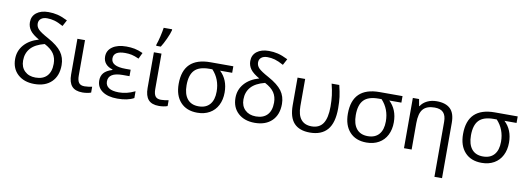

<svg xmlns="http://www.w3.org/2000/svg" viewBox="-70 -1198 5131 1870"><g transform="rotate(10 2496.0 -263.0)"><path d="M247.1 -424.3Q183.6 -460 157.2 -495.8Q130.9 -531.7 130.9 -576.7Q130.9 -635.7 175 -670.2Q219.2 -704.6 293.5 -704.6Q340.3 -704.6 383.1 -694.3Q425.8 -684.1 482.9 -655.8L450.2 -594.7Q399.4 -622.6 363.5 -632.6Q327.6 -642.6 290.5 -642.6Q252 -642.6 230 -624.8Q208 -606.9 208 -576.7Q208 -544.4 232.4 -519.3Q256.8 -494.1 332.5 -453.1Q427.7 -400.9 467.8 -346.2Q507.8 -291.5 507.8 -217.3Q507.8 -110.8 446.3 -50.8Q384.8 9.3 277.3 9.3Q174.8 9.3 113 -47.1Q51.3 -103.5 51.3 -198.7Q51.3 -278.8 102.5 -338.1Q153.8 -397.5 247.1 -424.3ZM429.7 -217.3Q429.7 -275.4 401.9 -316.9Q374 -358.4 310.1 -391.6Q216.8 -367.7 173.6 -318.6Q130.4 -269.5 130.4 -196.8Q130.4 -131.3 170.7 -92.8Q210.9 -54.2 277.3 -54.2Q351.1 -54.2 390.4 -96.2Q429.7 -138.2 429.7 -217.3Z M689.9 -497.1V-146Q689.9 -98.6 706.5 -75.9Q723.1 -53.2 762.7 -53.2Q779.3 -53.2 802.2 -56.2Q825.2 -59.1 837.4 -62V-4.4Q823.2 1.5 799.6 5.4Q775.9 9.3 752.9 9.3Q680.7 9.3 647.7 -28.8Q614.7 -66.9 614.7 -143.6V-497.1Z M1177.7 -290.5V-226.6H1110.8Q969.7 -226.6 969.7 -138.2Q969.7 -97.7 1002.9 -75.4Q1036.1 -53.2 1102.5 -53.2Q1140.6 -53.2 1178.2 -62Q1215.8 -70.8 1261.2 -92.3V-24.9Q1199.2 9.3 1098.6 9.3Q1003.4 9.3 949 -29.1Q894.5 -67.4 894.5 -134.8Q894.5 -179.2 919.4 -209Q944.3 -238.8 1002.9 -257.3V-262.2Q958.5 -274.9 934.3 -303.7Q910.2 -332.5 910.2 -374Q910.2 -434.6 960.9 -470.2Q1011.7 -505.9 1098.6 -505.9Q1143.1 -505.9 1180.4 -498.5Q1217.8 -491.2 1263.2 -470.7L1234.4 -410.2Q1191.9 -429.2 1162.4 -435.5Q1132.8 -441.9 1097.2 -441.9Q983.9 -441.9 983.9 -368.7Q983.9 -290.5 1127.4 -290.5Z M1446.3 -497.1V-146Q1446.3 -98.6 1462.9 -75.9Q1479.5 -53.2 1519 -53.2Q1535.6 -53.2 1558.6 -56.2Q1581.5 -59.1 1593.8 -62V-4.4Q1579.6 1.5 1555.9 5.4Q1532.2 9.3 1509.3 9.3Q1437 9.3 1404.1 -28.8Q1371.1 -66.9 1371.1 -143.6V-497.1ZM1382.3 -575.7Q1394.5 -608.4 1406.5 -659.9Q1418.5 -711.4 1423.8 -748.5H1507.3V-738.3Q1499 -704.6 1474.4 -650.9Q1449.7 -597.2 1427.7 -563H1382.3Z M2117.7 -230.5Q2117.7 -159.2 2089.8 -104.5Q2062 -49.8 2010 -20.3Q1958 9.3 1888.2 9.3Q1781.7 9.3 1721.9 -56.2Q1662.1 -121.6 1662.1 -236.8Q1662.1 -497.1 1930.7 -497.1H2156.7V-432.6H2037.1Q2117.7 -356.9 2117.7 -230.5ZM1740.2 -236.8Q1740.2 -148.9 1778.6 -101.6Q1816.9 -54.2 1890.1 -54.2Q1962.4 -54.2 2001 -98.6Q2039.6 -143.1 2039.6 -225.6Q2039.6 -348.1 1960.9 -432.6H1931.2Q1830.6 -432.6 1785.4 -385.5Q1740.2 -338.4 1740.2 -236.8Z M2426.3 -424.3Q2362.8 -460 2336.4 -495.8Q2310.1 -531.7 2310.1 -576.7Q2310.1 -635.7 2354.2 -670.2Q2398.4 -704.6 2472.7 -704.6Q2519.5 -704.6 2562.3 -694.3Q2605 -684.1 2662.1 -655.8L2629.4 -594.7Q2578.6 -622.6 2542.7 -632.6Q2506.8 -642.6 2469.7 -642.6Q2431.2 -642.6 2409.2 -624.8Q2387.2 -606.9 2387.2 -576.7Q2387.2 -544.4 2411.6 -519.3Q2436 -494.1 2511.7 -453.1Q2606.9 -400.9 2647 -346.2Q2687 -291.5 2687 -217.3Q2687 -110.8 2625.5 -50.8Q2564 9.3 2456.5 9.3Q2354 9.3 2292.2 -47.1Q2230.5 -103.5 2230.5 -198.7Q2230.5 -278.8 2281.7 -338.1Q2333 -397.5 2426.3 -424.3ZM2608.9 -217.3Q2608.9 -275.4 2581.1 -316.9Q2553.2 -358.4 2489.3 -391.6Q2396 -367.7 2352.8 -318.6Q2309.6 -269.5 2309.6 -196.8Q2309.6 -131.3 2349.9 -92.8Q2390.1 -54.2 2456.5 -54.2Q2530.3 -54.2 2569.6 -96.2Q2608.9 -138.2 2608.9 -217.3Z M3002 9.3Q2897.5 9.3 2844.7 -47.6Q2792 -104.5 2792 -225.1V-497.1H2867.2V-228.5Q2867.2 -141.6 2903.1 -97.4Q2939 -53.2 3008.3 -53.2Q3084 -53.2 3120.6 -107.2Q3157.2 -161.1 3157.2 -274.9Q3157.2 -334 3150.9 -384.8Q3144.5 -435.5 3128.9 -497.1H3204.6Q3220.7 -431.6 3227.1 -383.1Q3233.4 -334.5 3233.4 -271Q3233.4 -127 3174.8 -58.8Q3116.2 9.3 3002 9.3Z M3791 -230.5Q3791 -159.2 3763.2 -104.5Q3735.4 -49.8 3683.3 -20.3Q3631.3 9.3 3561.5 9.3Q3455.1 9.3 3395.3 -56.2Q3335.4 -121.6 3335.4 -236.8Q3335.4 -497.1 3604 -497.1H3830.1V-432.6H3710.4Q3791 -356.9 3791 -230.5ZM3413.6 -236.8Q3413.6 -148.9 3451.9 -101.6Q3490.2 -54.2 3563.5 -54.2Q3635.7 -54.2 3674.3 -98.6Q3712.9 -143.1 3712.9 -225.6Q3712.9 -348.1 3634.3 -432.6H3604.5Q3503.9 -432.6 3458.7 -385.5Q3413.6 -338.4 3413.6 -236.8Z M4272.5 223.1V-321.3Q4272.5 -382.3 4244.9 -412.1Q4217.3 -441.9 4158.2 -441.9Q4080.1 -441.9 4043.9 -399.9Q4007.8 -357.9 4007.8 -260.7V0H3932.1V-497.1H3993.7L4005.9 -429.2H4009.3Q4032.7 -465.8 4074.5 -485.8Q4116.2 -505.9 4167.5 -505.9Q4256.8 -505.9 4302.2 -462.6Q4347.7 -419.4 4347.7 -324.2V223.1Z M4930.2 -230.5Q4930.2 -159.2 4902.3 -104.5Q4874.5 -49.8 4822.5 -20.3Q4770.5 9.3 4700.7 9.3Q4594.2 9.3 4534.4 -56.2Q4474.6 -121.6 4474.6 -236.8Q4474.6 -497.1 4743.2 -497.1H4969.2V-432.6H4849.6Q4930.2 -356.9 4930.2 -230.5ZM4552.7 -236.8Q4552.7 -148.9 4591.1 -101.6Q4629.4 -54.2 4702.6 -54.2Q4774.9 -54.2 4813.5 -98.6Q4852.1 -143.1 4852.1 -225.6Q4852.1 -348.1 4773.4 -432.6H4743.7Q4643.1 -432.6 4597.9 -385.5Q4552.7 -338.4 4552.7 -236.8Z"/></g></svg>

Font: Bpm'online Open Sans
Style: Regular
Weight: 400
Foundry: Ascender Corporation
Version: Version 1.10